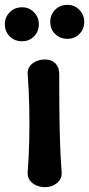

<svg xmlns="http://www.w3.org/2000/svg" viewBox="-59 -758 367 791"><path d="M126 13Q107 13 90 5.5Q73 -2 63.5 -15.5Q54 -29 55 -47Q60 -114 61.5 -182Q63 -250 61.5 -318.5Q60 -387 55 -453Q54 -472 63.5 -485Q73 -498 90 -505.5Q107 -513 126 -513Q153 -513 169 -497Q185 -481 185 -454Q185 -387 185.5 -318.5Q186 -250 188 -182Q190 -114 195 -47Q196 -29 186.5 -15.5Q177 -2 161 5.5Q145 13 126 13ZM32 -588Q1 -588 -19 -608Q-39 -628 -39 -658Q-39 -687 -19 -707.5Q1 -728 32 -728Q61 -728 81 -707.5Q101 -687 101 -658Q101 -628 81 -608Q61 -588 32 -588ZM219 -598Q188 -598 168 -618Q148 -638 148 -668Q148 -697 168 -717.5Q188 -738 219 -738Q248 -738 268 -717.5Q288 -697 288 -668Q288 -638 268 -618Q248 -598 219 -598Z"/></svg>

Font: Winky Sans Medium
Style: Regular
Weight: 500
Designer: Simon Atzbach
Foundry: typofactur
Version: Version 1.205